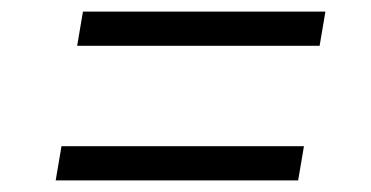

<svg xmlns="http://www.w3.org/2000/svg" viewBox="-20 -496 640 331"><path d="M113 -417 123 -476H541L531 -417ZM76 -185 86 -244H504L494 -185Z"/></svg>

Font: JetBrains Mono NL ExtraLight
Style: Italic
Weight: 200
Italic angle: -9°
Monospace: yes
Designer: Philipp Nurullin, Konstantin Bulenkov
Foundry: JetBrains
Version: Version 2.305; ttfautohint (v1.8.4.7-5d5b)